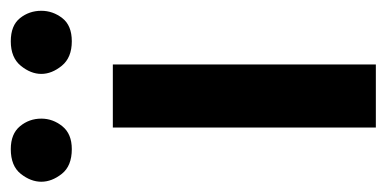

<svg xmlns="http://www.w3.org/2000/svg" viewBox="-232 -530 734 365"><g transform="rotate(-90 135.5 -347.0)"><path d="M76 -500H196V0H76ZM-27 -636Q-27 -656 -12 -675Q3 -694 35 -694Q64 -694 78.5 -676.5Q93 -659 93 -636Q93 -614 78.5 -596Q64 -578 35 -578Q3 -578 -12 -597Q-27 -616 -27 -636ZM178 -636Q178 -656 193.5 -675Q209 -694 240 -694Q270 -694 284 -676.5Q298 -659 298 -636Q298 -614 284 -596Q270 -578 240 -578Q209 -578 193.5 -597Q178 -616 178 -636Z"/></g></svg>

Font: Moderustic Med
Style: Regular
Weight: 500
Designer: Tural Alisoy
Foundry: TAFT Foundry
Version: Version 2.110